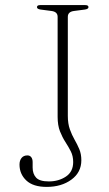

<svg xmlns="http://www.w3.org/2000/svg" viewBox="-20 -720 426 753"><path d="M299 -91.5Q299 -44 260 -15.5Q221 13 163 13Q110 13 83.2 -12.2Q56.5 -37.5 56.5 -74.5Q56.5 -90.5 64.5 -100.5Q72.5 -110.5 87.5 -110.5Q97.5 -110.5 102.8 -103.2Q108 -96 108 -84.5V-63Q108 -38 121.8 -23.2Q135.5 -8.5 171.5 -8.5Q210 -8.5 238.5 -27.5Q267 -46.5 267 -84.5Q267 -108 257.8 -126.2Q248.5 -144.5 236.5 -163Q224.5 -181.5 215.2 -205Q206 -228.5 206 -262V-654Q206 -674 181.5 -677L139.5 -682.5Q125 -684.5 125 -692Q125 -700 137.5 -700H314.5Q327 -700 327 -692Q327 -684.5 312.5 -682.5L270.5 -677Q246 -674 246 -654V-265.5Q246 -235 254 -212.8Q262 -190.5 272.5 -172.2Q283 -154 291 -135Q299 -116 299 -91.5Z"/></svg>

Font: Fraunces 9pt S000 Thin
Style: Regular
Weight: 100
Version: Version 1.000; ttfautohint (v1.8.3)